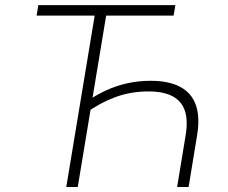

<svg xmlns="http://www.w3.org/2000/svg" viewBox="-20 -748 910 768"><path d="M582.5 -424.8Q655.3 -424.8 700.7 -400.6Q746.1 -376.5 763.2 -328.4Q780.3 -280.3 768.6 -208L734.4 0H688.5L722.7 -207.5Q732.4 -267.1 719.2 -305.7Q706.1 -344.2 669.7 -363.3Q633.3 -382.3 573.7 -382.3Q503.4 -382.3 441.7 -359.6Q379.9 -336.9 323.7 -295.9L331.5 -345.2Q368.2 -370.1 407.7 -387.9Q447.3 -405.8 491 -415.3Q534.7 -424.8 582.5 -424.8ZM406.7 -698.2 291 0H245.1L360.8 -698.2ZM126.5 -685.5 133.3 -727.5H681.6L674.3 -685.5Z"/></svg>

Font: Inter ExtraLight
Style: Italic
Weight: 250
Italic angle: -9.3988°
Designer: Rasmus Andersson
Foundry: rsms
Version: Version 4.001;git-66647c0bb